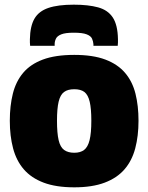

<svg xmlns="http://www.w3.org/2000/svg" viewBox="-20 -792 635 822"><path d="M22 -275Q22 -339 35 -391Q48 -443 79 -480Q110 -517 163.5 -537Q217 -557 298 -557Q378 -557 431 -537Q484 -517 515.5 -480Q547 -443 560 -391Q573 -339 573 -275Q573 -210 559 -157Q545 -104 513 -67Q481 -30 428 -10Q375 10 298 10Q220 10 167 -10Q114 -30 82 -67Q50 -104 36 -157Q22 -210 22 -275ZM224 -275Q224 -222 231 -192Q238 -162 254.5 -150Q271 -138 298 -138Q324 -138 340 -150Q356 -162 363.5 -192Q371 -222 371 -275Q371 -327 364 -356.5Q357 -386 341.5 -398Q326 -410 298 -410Q270 -410 254 -398Q238 -386 231 -356.5Q224 -327 224 -275ZM296 -772Q358 -772 400 -760.5Q442 -749 463 -717Q484 -685 485 -624Q485 -617 485 -610Q485 -603 484 -596H380Q380 -597 380 -598.5Q380 -600 380 -603Q379 -615 374 -626.5Q369 -638 351 -645Q333 -652 296 -652Q260 -652 242.5 -645Q225 -638 219.5 -626.5Q214 -615 214 -603Q214 -600 214 -598.5Q214 -597 214 -596H109Q108 -603 108 -610Q108 -617 108 -624Q109 -680 127.5 -712Q146 -744 187 -758Q228 -772 296 -772Z"/></svg>

Font: Georama ExtraBold
Style: Regular
Weight: 800
Designer: Jean-Baptiste Levee
Foundry: Production Type
Version: Version 1.001